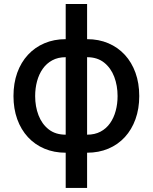

<svg xmlns="http://www.w3.org/2000/svg" viewBox="-20 -747 758 953"><path d="M306.1 185.7V-727.3H412.3V185.7ZM306.1 11Q248.2 11 200.6 -9.1Q153.1 -29.1 118.6 -66.4Q84.2 -103.7 65.5 -155.5Q46.9 -207.4 46.9 -270.2Q46.9 -333.8 65.5 -385.7Q84.2 -437.5 118.6 -474.8Q153.1 -512.1 200.6 -532.3Q248.2 -552.6 306.1 -552.6H332.4V11ZM306.1 -78.5H321V-463.1H306.1Q267.8 -463.1 239.3 -447.6Q210.9 -432.2 192.1 -405.4Q173.3 -378.6 163.9 -343.8Q154.5 -308.9 154.5 -270.2Q154.5 -218.4 171.2 -174.9Q187.9 -131.4 221.6 -104.9Q255.3 -78.5 306.1 -78.5ZM412.3 11H385.7V-552.6H412.3Q470.2 -552.6 517.8 -532.3Q565.3 -512.1 599.6 -474.8Q633.9 -437.5 652.5 -385.7Q671.2 -333.8 671.2 -270.2Q671.2 -207.4 652.5 -155.5Q633.9 -103.7 599.6 -66.4Q565.3 -29.1 517.8 -9.1Q470.2 11 412.3 11ZM412.3 -78.5Q450.6 -78.5 479 -93.6Q507.5 -108.7 526.3 -135.5Q545.1 -162.3 554.3 -196.9Q563.6 -231.5 563.6 -270.2Q563.6 -321.7 547.1 -365.6Q530.5 -409.4 496.8 -436.3Q463.1 -463.1 412.3 -463.1H397V-78.5Z"/></svg>

Font: InterMG Medium
Style: Regular
Weight: 500
Designer: Rasmus Andersson
Foundry: rsms
Version: Version 3.019;December 26, 2023;FontCreator 15.0.0.2955 64-b